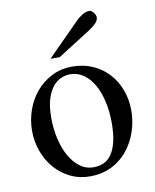

<svg xmlns="http://www.w3.org/2000/svg" viewBox="-80 -742 660 819"><g transform="rotate(-10 250.0 -333.0)"><path d="M465.8 -231.9Q465.8 -203.1 459.7 -173.6Q453.6 -144 441.4 -116.7Q429.2 -89.4 410.6 -65.4Q392.1 -41.5 367.7 -23.7Q343.3 -5.9 312.5 4.4Q281.7 14.6 245.1 14.6Q198.2 14.6 159.4 -4.4Q120.6 -23.4 92.5 -55.7Q64.5 -87.9 49.1 -130.4Q33.7 -172.9 33.7 -219.2Q33.7 -264.6 48.6 -307.9Q63.5 -351.1 91.6 -384.8Q119.6 -418.5 159.7 -439.2Q199.7 -460 250 -460Q298.3 -460 337.9 -442.4Q377.4 -424.8 406 -394Q434.6 -363.3 450.2 -321.5Q465.8 -279.8 465.8 -231.9ZM374.5 -194.3Q374.5 -244.1 364.7 -287.1Q355 -330.1 336.9 -361.6Q318.8 -393.1 293 -411.1Q267.1 -429.2 234.9 -429.2Q215.8 -429.2 196 -420.9Q176.3 -412.6 160.2 -393.1Q144 -373.5 134 -341.1Q124 -308.6 124 -259.8Q124 -211.9 134 -168.5Q144 -125 162.6 -92.3Q181.2 -59.6 207.3 -40.3Q233.4 -21 265.6 -21Q290 -21 310.1 -30Q330.1 -39.1 344.2 -59.6Q358.4 -80.1 366.5 -113.3Q374.5 -146.5 374.5 -194.3ZM389.6 -649.4Q389.6 -635.3 377.2 -623Q364.7 -610.8 349.1 -600.6L204.6 -508.8H164.6L303.2 -648.4Q315.9 -661.6 331.8 -671.4Q347.7 -681.2 363.8 -681.2Q367.7 -681.2 372.1 -678.2Q376.5 -675.3 380.4 -670.4Q384.3 -665.5 387 -659.9Q389.6 -654.3 389.6 -649.4Z"/></g></svg>

Font: Doulos SIL
Style: Regular
Weight: 400
Designer: Walt Agee, Victor Gaultney, Peter Martin, Debbi Hosken
Foundry: SIL International
Version: Version 4.110; 2011; Maintenance release